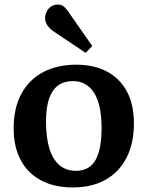

<svg xmlns="http://www.w3.org/2000/svg" viewBox="-20 -809 649 843"><path d="M299 14Q219 14 160.5 -17Q102 -48 71 -106Q40 -164 40 -245Q40 -335 74 -397.5Q108 -460 170 -492.5Q232 -525 315 -525Q392 -525 448.5 -495.5Q505 -466 536.5 -408.5Q568 -351 568 -268Q568 -180 535.5 -116.5Q503 -53 443 -19.5Q383 14 299 14ZM313 -59Q352 -59 377 -79.5Q402 -100 414 -142Q426 -184 426 -246Q426 -299 417.5 -338Q409 -377 392.5 -402.5Q376 -428 352.5 -440.5Q329 -453 300 -453Q262 -453 236 -434.5Q210 -416 196 -377Q182 -338 182 -276Q182 -205 197 -156.5Q212 -108 241.5 -83.5Q271 -59 313 -59ZM356 -577 214 -672Q197 -684 187.5 -698.5Q178 -713 178 -729Q178 -742 184 -756Q190 -770 203 -779.5Q216 -789 234 -789Q247 -789 257 -782.5Q267 -776 279 -759L385 -607Z"/></svg>

Font: Literata 18pt SemiBold
Style: Regular
Weight: 600
Designer: Latin by Veronika Burian and Jose Scaglione. Greek by Irene Vlachou. Cyrillic by Vera Evstafieva.
Foundry: TypeTogether
Version: Version 3.103;gftools[0.9.29]